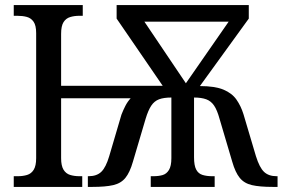

<svg xmlns="http://www.w3.org/2000/svg" viewBox="-20 -734 1110 754"><path d="M34 0V-42H50Q70 -42 86.5 -47Q103 -52 112.5 -67.5Q122 -83 122 -113V-604Q122 -634 112 -648.5Q102 -663 85.5 -667.5Q69 -672 48 -672H34V-714H305V-672H292Q272 -672 255.5 -667Q239 -662 229.5 -647Q220 -632 220 -601V-397H619L438 -661V-714H957V-661L765 -396Q824 -396 857.5 -382Q891 -368 908.5 -343Q926 -318 936 -286L985 -121Q999 -76 1017 -59Q1035 -42 1066 -42H1070V0H1051Q1000 0 969.5 -7Q939 -14 921.5 -35.5Q904 -57 892 -99L842 -268Q833 -301 821 -319Q809 -337 790 -344Q771 -351 742 -351V-116Q742 -84 750.5 -68Q759 -52 775.5 -47Q792 -42 813 -42H823V0H572V-42H582Q603 -42 618.5 -46.5Q634 -51 643.5 -66.5Q653 -82 653 -113V-351Q623 -351 604.5 -344Q586 -337 574 -319Q562 -301 552 -268L502 -99Q490 -57 472.5 -35.5Q455 -14 424.5 -7Q394 0 343 0H325V-42H328Q360 -42 378 -59.5Q396 -77 409 -121L457 -284Q464 -302 472.5 -318.5Q481 -335 493 -348H220V-113Q220 -83 229.5 -67.5Q239 -52 255.5 -47Q272 -42 292 -42H303V0ZM710 -407 878 -649H547Z"/></svg>

Font: Noto Serif SemiCondensed
Style: Regular
Weight: 400
Width: 4
Designer: Monotype Design Team
Foundry: Monotype Imaging Inc.
Version: Version 2.013